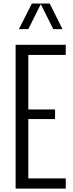

<svg xmlns="http://www.w3.org/2000/svg" viewBox="-20 -1102 428 1122"><path d="M90.3 -931.6 166.5 -1081.5H270.5L345.2 -931.6H291.5L218.3 -1077.6L145.5 -931.6ZM71.3 0V-840.3H364.3V-780.8H145.5V-462.4H301.8V-406.2H145.5V-59.6H364.3V0Z"/></svg>

Font: Oswald-Light
Style: Light
Weight: 300
Designer: vernon adams
Foundry: vernon adams
Version: Version ; ttfautohint (v0.92.18-e454-dirty) -l 8 -r 50 -G 20